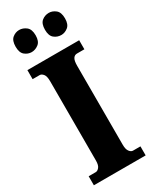

<svg xmlns="http://www.w3.org/2000/svg" viewBox="-234 -977 824 1031"><g transform="rotate(-30 177.5 -461.5)"><path d="M18 0V-56H62Q73 -56 83.5 -68.5Q94 -81 94 -109V-601Q94 -633 83.5 -645.5Q73 -658 62 -658H18V-714H339V-658H293Q278 -658 269.5 -645Q261 -632 261 -600V-110Q261 -83 271 -69.5Q281 -56 293 -56H339V0ZM271 -786Q246 -786 227 -801.5Q208 -817 208 -854Q208 -892 227 -907.5Q246 -923 271 -923Q293 -923 312.5 -907.5Q332 -892 332 -854Q332 -817 312.5 -801.5Q293 -786 271 -786ZM87 -786Q64 -786 45 -801.5Q26 -817 26 -854Q26 -892 45 -907.5Q64 -923 87 -923Q110 -923 130 -907.5Q150 -892 150 -854Q150 -817 130 -801.5Q110 -786 87 -786Z"/></g></svg>

Font: Noto Serif Bengali ExtraCondensed Black
Style: Regular
Weight: 900
Width: 2
Designer: Juan Bruce, Universal Thirst, Indian Type Foundry and the Monotype Design Team.
Foundry: Monotype Imaging Inc.
Version: Version 2.003; ttfautohint (v1.8.4.7-5d5b)